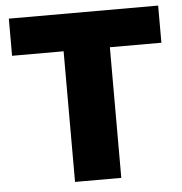

<svg xmlns="http://www.w3.org/2000/svg" viewBox="-51 -749 755 798"><g transform="rotate(-5 326.5 -350.0)"><path d="M423 -545H638V-700H15V-545H230V0H423Z"/></g></svg>

Font: Montserrat-Alt1 ExtBd
Style: Regular
Weight: 800
Designer: Differentunic
Foundry: Differentunic
Version: Version 7.222